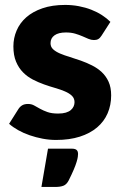

<svg xmlns="http://www.w3.org/2000/svg" viewBox="-20 -546 486 760"><path d="M16 0ZM382 -405Q376 -395.5 369.2 -391.5Q362.5 -387.5 352 -387.5Q341 -387.5 330 -392.2Q319 -397 306.2 -402.5Q293.5 -408 277.5 -412.8Q261.5 -417.5 241 -417.5Q211.5 -417.5 195.8 -406.2Q180 -395 180 -375Q180 -360.5 190.2 -351Q200.5 -341.5 217.5 -334.2Q234.5 -327 256 -320.5Q277.5 -314 300 -306Q322.5 -298 344 -287.2Q365.5 -276.5 382.5 -260.8Q399.5 -245 409.8 -222.5Q420 -200 420 -168.5Q420 -130 406 -97.5Q392 -65 364.2 -41.5Q336.5 -18 295.8 -5Q255 8 202 8Q175.5 8 149 3Q122.5 -2 97.8 -10.5Q73 -19 52 -30.8Q31 -42.5 16 -56L52 -113Q58 -123 67.2 -128.8Q76.5 -134.5 91 -134.5Q104.5 -134.5 115.2 -128.5Q126 -122.5 138.5 -115.5Q151 -108.5 167.8 -102.5Q184.5 -96.5 210 -96.5Q228 -96.5 240.5 -100.2Q253 -104 260.5 -110.5Q268 -117 271.5 -125Q275 -133 275 -141.5Q275 -157 264.5 -167Q254 -177 237 -184.2Q220 -191.5 198.2 -197.8Q176.5 -204 154 -212Q131.5 -220 109.8 -231.2Q88 -242.5 71 -259.8Q54 -277 43.5 -302Q33 -327 33 -362.5Q33 -395.5 45.8 -425.2Q58.5 -455 84 -477.5Q109.5 -500 148 -513.2Q186.5 -526.5 238 -526.5Q266 -526.5 292.2 -521.5Q318.5 -516.5 341.5 -507.5Q364.5 -498.5 383.5 -486.2Q402.5 -474 417 -459.5ZM265 42.5Q273 42.5 278 44.5Q283 46.5 285.2 49.8Q287.5 53 288.2 56.5Q289 60 289 63Q289 67.5 288 75Q287 82.5 283.2 95Q279.5 107.5 272 125.2Q264.5 143 252 168Q243.5 184.5 231 189.2Q218.5 194 199 194H144L170 42.5Z"/></svg>

Font: Lato Black
Style: Regular
Weight: 900
Designer: Lukasz Dziedzic
Foundry: tyPoland Lukasz Dziedzic
Version: Version 2.007; 2014-02-27